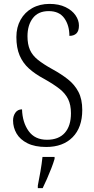

<svg xmlns="http://www.w3.org/2000/svg" viewBox="-20 -744 483 985"><path d="M217 10Q159 10 121 -9Q83 -28 65 -59Q47 -90 47 -126Q47 -149 59 -166Q71 -183 93 -183Q95 -116 127 -71.5Q159 -27 221 -27Q281 -27 312.5 -62.5Q344 -98 344 -163Q344 -206 329.5 -235.5Q315 -265 285 -288.5Q255 -312 207 -339Q160 -364 128.5 -392.5Q97 -421 80.5 -460Q64 -499 64 -554Q64 -604 85.5 -642.5Q107 -681 145.5 -702.5Q184 -724 234 -724Q282 -724 316 -707.5Q350 -691 367.5 -665.5Q385 -640 385 -613Q385 -585 372 -572.5Q359 -560 336 -560Q336 -614 310 -650.5Q284 -687 230 -687Q176 -687 148.5 -651Q121 -615 121 -558Q121 -517 133.5 -488.5Q146 -460 174 -437.5Q202 -415 247 -390Q293 -365 328 -337.5Q363 -310 382.5 -272.5Q402 -235 402 -180Q402 -90 352.5 -40Q303 10 217 10ZM174 208Q181 173 187.5 135.5Q194 98 198 61H260V71Q254 92 243.5 119Q233 146 221 173.5Q209 201 199 221H174Z"/></svg>

Font: Noto Serif Bengali Condensed Light
Style: Regular
Weight: 300
Width: 3
Designer: Juan Bruce, Universal Thirst, Indian Type Foundry and the Monotype Design Team.
Foundry: Monotype Imaging Inc.
Version: Version 2.003; ttfautohint (v1.8.4.7-5d5b)